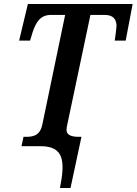

<svg xmlns="http://www.w3.org/2000/svg" viewBox="-20 -734 686 964"><path d="M281 210H334L389 -47H375C339 -47 314 -56 314 -82C314 -91 316 -101 319 -114L434 -659H507C548 -659 565 -637 565 -603C565 -594 558 -542 556 -530H611L646 -714H120L76 -530H131L144 -573C161 -623 183 -659 235 -659H307L193 -111C182 -54 148 -47 111 -47H98L88 0H184C301 0 308 75 281 210Z"/></svg>

Font: Noto Serif Condensed SemiBold
Style: Italic
Weight: 600
Width: 3
Italic angle: -12°
Designer: Monotype Design Team
Foundry: Monotype Imaging Inc.
Version: Version 2.014